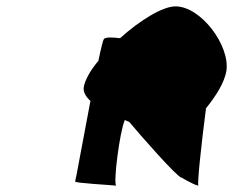

<svg xmlns="http://www.w3.org/2000/svg" viewBox="-20 -891 781 603"><path d="M243 -617C241 -602 249 -588 264 -574C241 -455 218 -325 216 -321C214 -316 328 -310 345 -308C335 -314 356 -479 372 -514C377 -512 381 -510 386 -508C420 -467 536 -335 550 -333C540 -340 587 -310 603 -308C599 -312 612 -436 627 -551C658 -589 685 -632 691 -668C703 -748 611 -871 531 -871C490 -871 418 -826 357 -771C334 -774 310 -775 306 -768C304 -766 297 -739 289 -700C263 -669 247 -640 243 -617Z"/></svg>

Font: Ampere
Style: Ita
Weight: 400
Version: Version 1